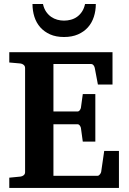

<svg xmlns="http://www.w3.org/2000/svg" viewBox="-20 -929 638 949"><path d="M25.9 0V-50.8L81.1 -56.2Q89.8 -57.1 96.9 -62.7Q104 -68.4 104 -78.1V-592.8Q104 -602.5 96.9 -608.4Q89.8 -614.3 81.1 -615.2L25.9 -620.1V-670.9H536.1V-511.2H463.9L448.2 -594.2Q446.3 -601.6 441.7 -607.2Q437 -612.8 430.2 -612.8H244.1V-377.9H362.8Q369.6 -377.9 374.3 -384.3Q378.9 -390.6 379.9 -396L389.2 -463.9H451.2V-229H389.2L379.9 -296.9Q378.9 -302.2 374.3 -308.6Q369.6 -314.9 362.8 -314.9H244.1V-60.1H461.9Q468.3 -60.1 473.6 -66.9Q479 -73.7 480 -79.1L495.1 -183.1H567.9V0ZM453.6 -909.2Q453.6 -875.5 443.8 -845.7Q434.1 -815.9 414.6 -793.9Q395 -772 365.5 -759Q335.9 -746.1 296.4 -746.1Q256.8 -746.1 227.8 -759Q198.7 -772 179.2 -793.9Q159.7 -815.9 150.1 -845.7Q140.6 -875.5 140.6 -909.2H192.4Q197.3 -886.7 208 -871.1Q218.8 -855.5 232.9 -845.7Q247.1 -835.9 263.4 -831.5Q279.8 -827.1 296.4 -827.1Q313.5 -827.1 330.1 -831.5Q346.7 -835.9 360.6 -845.7Q374.5 -855.5 385 -871.1Q395.5 -886.7 400.4 -909.2Z"/></svg>

Font: Charis SIL
Style: Bold
Weight: 700
Foundry: SIL International
Version: Version 4.112